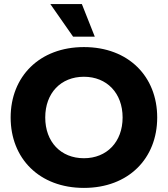

<svg xmlns="http://www.w3.org/2000/svg" viewBox="-20 -908 820 938"><path d="M390 10C608 10 748 -134 748 -334C748 -534 608 -678 390 -678C173 -678 32 -534 32 -334C32 -134 172 10 390 10ZM390 -135C277 -135 201 -215 201 -334C201 -453 277 -533 390 -533C502 -533 579 -453 579 -334C579 -215 502 -135 390 -135ZM443 -729 380 -888H226L337 -729Z"/></svg>

Font: Gantari ExtraBold
Style: Regular
Weight: 800
Designer: Anugrah Pasau
Foundry: Lafontype
Version: Version 1.000